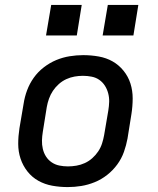

<svg xmlns="http://www.w3.org/2000/svg" viewBox="-20 -752 640 780"><path d="M255 8Q223 8 192.5 2.5Q162 -3 136 -17.5Q110 -32 91.5 -55.5Q73 -79 63.5 -107.5Q54 -136 54 -167.5Q54 -199 59 -231L76 -331Q80 -358 90 -385Q100 -412 117 -436Q134 -460 158 -478.5Q182 -497 208.5 -508Q235 -519 263 -523.5Q291 -528 318 -528Q350 -528 381 -522.5Q412 -517 437.5 -502.5Q463 -488 482 -464.5Q501 -441 510 -412.5Q519 -384 519 -352.5Q519 -321 514 -289L498 -189Q493 -162 483.5 -135Q474 -108 456.5 -84Q439 -60 415.5 -41.5Q392 -23 365 -12Q338 -1 310.5 3.5Q283 8 255 8ZM256 -76Q273 -76 290.5 -79Q308 -82 324.5 -89.5Q341 -97 355 -109.5Q369 -122 379 -137Q389 -152 394.5 -169Q400 -186 403 -203L420 -303Q423 -321 423.5 -338.5Q424 -356 419.5 -373Q415 -390 406 -404Q397 -418 383.5 -427.5Q370 -437 352.5 -440.5Q335 -444 317 -444Q300 -444 283 -441Q266 -438 249.5 -430.5Q233 -423 219 -410.5Q205 -398 195 -383Q185 -368 179 -351Q173 -334 170 -317L154 -217Q151 -199 150.5 -181.5Q150 -164 154 -147Q158 -130 167 -116Q176 -102 190 -92.5Q204 -83 221 -79.5Q238 -76 256 -76ZM397 -608 418 -732H542L522 -608ZM167 -608 188 -732H312L292 -608Z"/></svg>

Font: Iosevka SS04 Md Ex Obl
Style: Regular
Weight: 500
Width: 7
Italic angle: -9°
Monospace: yes
Designer: Belleve Invis
Foundry: Belleve Invis
Version: Version 19.0.0; ttfautohint (v1.8.4)